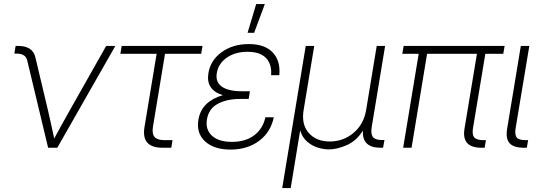

<svg xmlns="http://www.w3.org/2000/svg" viewBox="-20 -748 2744 972"><path d="M223.6 0 117.7 -442.4Q109.9 -476.6 64 -476.6H52.7L59.1 -515.6H70.8Q146 -515.6 159.2 -457.5L224.6 -182.1Q232.4 -148.9 239.7 -114.7Q247.1 -80.6 254.4 -46.9Q272.9 -80.6 291.5 -114.7Q310.1 -148.9 329.1 -182.1L517.6 -515.6H564L270 0Z M803.2 0Q694.3 0 711.4 -104L772.9 -475.6H589.4L596.2 -515.6H1005.4L998.5 -475.6H815.4L754.4 -106.9Q748.5 -71.3 762.2 -54.9Q775.9 -38.6 812.5 -38.6H853.5L847.2 0Z M1147.5 9.3Q1063.5 9.3 1018.3 -32.2Q973.1 -73.7 984.4 -142.1Q992.7 -190.4 1024.9 -221.2Q1057.1 -252 1108.4 -266.1Q1020.5 -293 1035.2 -378.4Q1045.9 -443.4 1102.3 -484.1Q1158.7 -524.9 1239.7 -524.9Q1320.8 -524.9 1360.8 -482.2Q1400.9 -439.5 1394 -367.2H1352.5Q1356.9 -422.9 1326.7 -454.3Q1296.4 -485.8 1233.4 -485.8Q1170.9 -485.8 1128.2 -456.1Q1085.4 -426.3 1077.6 -378.4Q1069.8 -334 1102.1 -310.1Q1134.3 -286.1 1204.6 -286.1H1245.1L1243.7 -277.3L1238.8 -247.1H1195.8Q1128.4 -247.1 1082.5 -222.4Q1036.6 -197.8 1027.8 -144Q1019 -92.3 1053 -61Q1086.9 -29.8 1154.3 -29.8Q1223.1 -29.8 1267.1 -63.2Q1311 -96.7 1323.7 -154.3H1366.2Q1350.1 -78.1 1291 -34.4Q1231.9 9.3 1147.5 9.3ZM1233.4 -582 1276.9 -727.5H1320.8L1266.6 -582Z M1408.7 204.1 1527.8 -515.6H1570.8L1517.1 -190.9Q1504.9 -118.2 1543 -75Q1581.1 -31.7 1649.4 -31.7Q1717.8 -31.7 1769.5 -75Q1821.3 -118.2 1833.5 -190.9L1887.2 -515.6H1929.7L1861.8 -105Q1856 -68.8 1868.2 -54Q1880.4 -39.1 1913.6 -39.1H1926.3L1919.4 0H1907.2Q1811.5 0 1817.4 -87.4Q1784.7 -34.7 1735.4 -13.2Q1686 8.3 1645 8.3Q1617.7 8.3 1588.1 -1Q1558.6 -10.3 1534.7 -31.2Q1510.7 -52.2 1499.5 -87.4L1451.7 204.1Z M2417 0Q2315.9 0 2331.5 -96.2L2394.5 -475.6H2142.1L2063.5 0H2021L2099.6 -475.6H2016.6L2023.4 -515.6H2534.7L2527.8 -475.6H2437L2374.5 -99.1Q2369.1 -66.4 2380.9 -52.5Q2392.6 -38.6 2425.8 -38.6H2439.9L2433.6 0Z M2632.8 0Q2580.1 0 2559.6 -23.2Q2539.1 -46.4 2547.4 -96.2L2616.7 -515.6H2659.7L2590.3 -99.1Q2585 -65.4 2595.9 -52Q2606.9 -38.6 2640.6 -38.6H2653.8L2647 0Z"/></svg>

Font: Inter Display ExtraLight
Style: Italic
Weight: 200
Italic angle: -9.39999°
Designer: Rasmus Andersson
Foundry: rsms
Version: Version 4.000;git-a52131595